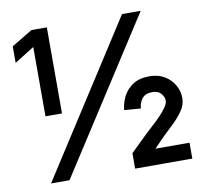

<svg xmlns="http://www.w3.org/2000/svg" viewBox="-78 -785 927 870"><g transform="rotate(-10 385.5 -350.0)"><path d="M116 -623 25 -566V-642L121 -700H192V-304H116ZM538 -700H624L173 0H88ZM548 -264 472 -270Q475 -303 490.5 -333Q506 -363 535.5 -382Q565 -401 610 -401Q651 -401 680 -383.5Q709 -366 725 -338Q741 -310 741 -278Q741 -246 720 -217Q699 -188 672.5 -163.5Q646 -139 629 -122L581 -73H738V0H475V-71L553 -147Q561 -155 579.5 -171.5Q598 -188 617.5 -207.5Q637 -227 651 -246.5Q665 -266 665 -279Q665 -297 651.5 -312.5Q638 -328 611 -328Q579 -328 564 -308.5Q549 -289 548 -264Z"/></g></svg>

Font: Haskoy SemiBold
Style: Regular
Weight: 600
Designer: Ertekin Erdin
Foundry: Ertekin Erdin
Version: Version 1.500; ttfautohint (v1.8.3)